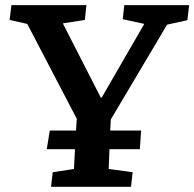

<svg xmlns="http://www.w3.org/2000/svg" viewBox="-20 -720 749 740"><path d="M368.2 -344.2H372.1L536.1 -627.9L453.1 -646L459 -700.2H709L702.1 -642.1L624 -625L407.2 -259.8L404.8 -216.8H523.9L519 -145H401.9L398.9 -68.8L491.2 -56.2L484.9 0H176.8L183.1 -56.2L265.1 -68.8L269 -145H160.2L171.9 -216.8H272.9L275.9 -262.2L85 -627.9L17.1 -643.1L23.9 -700.2H313L307.1 -643.1L222.2 -629.9Z"/></svg>

Font: Literata Book
Style: Bold Italic
Weight: 700
Italic angle: -3°
Designer: Latin by Veronika Burian and Jose Scaglione. Greek by Irene Vlachou. Cyrillic by Vera Evstafieva
Foundry: TypeTogether
Version: Version 1.003;PS 001.003;hotconv 1.0.88;makeotf.lib2.5.64775